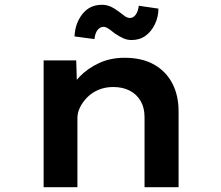

<svg xmlns="http://www.w3.org/2000/svg" viewBox="-20 -781 921 801"><path d="M162 0V-529H298L302 -395L264 -387Q279 -427 312.5 -461.5Q346 -496 393.5 -518Q441 -540 500 -540Q573 -540 623 -511.5Q673 -483 699 -433Q725 -383 725 -317V0H583V-293Q583 -332 566.5 -360Q550 -388 521 -403Q492 -418 452 -418Q419 -418 391.5 -406.5Q364 -395 344.5 -375.5Q325 -356 314 -333.5Q303 -311 303 -289V0H233Q201 0 183.5 0Q166 0 162 0ZM529 -614Q511 -614 495 -621Q479 -628 458 -642Q440 -657 430 -663Q420 -669 412 -669Q398 -669 387.5 -656.5Q377 -644 374 -618L291 -629Q293 -683 323.5 -722Q354 -761 405 -761Q423 -761 439 -754.5Q455 -748 475 -733Q490 -721 501 -713.5Q512 -706 522 -706Q536 -706 546 -719.5Q556 -733 559 -757L641 -745Q641 -711 626.5 -680.5Q612 -650 587.5 -632Q563 -614 529 -614Z"/></svg>

Font: Lexend Mega SemiBold
Style: Regular
Weight: 600
Designer: Bonnie Shaver-Troup, Thomas Jockin
Foundry: Lexend
Version: Version 1.007